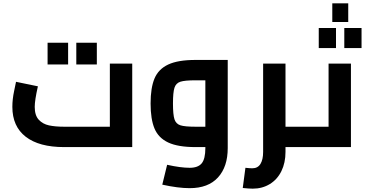

<svg xmlns="http://www.w3.org/2000/svg" viewBox="-20 -881 2192 1150"><path d="M772 -500V0H364Q214 0 134 -62Q54 -124 54 -241Q54 -286 64.5 -335.5Q75 -385 76 -391L207 -364Q188 -280 188 -241Q188 -190 212 -164Q236 -138 273.5 -130Q311 -122 364 -122H638V-500ZM265 -625H388V-495H265ZM437 -625H560V-495H437Z M1344 -522V6Q1344 118 1285.5 182Q1227 246 1116 246Q1047 246 952 225L981 106Q1062 124 1116 124Q1166 124 1188 97.5Q1210 71 1210 6V0H1151Q1046 0 987.5 -27.5Q929 -55 905.5 -111Q882 -167 882 -261Q882 -355 905.5 -411Q929 -467 987.5 -494.5Q1046 -522 1151 -522ZM1210 -122V-400H1151Q1087 -400 1060.5 -391.5Q1034 -383 1025 -355.5Q1016 -328 1016 -261Q1016 -194 1025 -166.5Q1034 -139 1060.5 -130.5Q1087 -122 1151 -122Z M1819 -61Q1819 -33 1814 -16.5Q1809 0 1799 0H1690V29Q1690 94 1665.5 144Q1641 194 1596 221.5Q1551 249 1494 249Q1472 249 1434 245L1450 124Q1476 127 1491 127Q1524 127 1540 101Q1556 75 1556 29V-500H1690V-122H1799Q1809 -122 1814 -105.5Q1819 -89 1819 -61Z M2082 -500V0H1799Q1789 0 1784 -16.5Q1779 -33 1779 -61Q1779 -89 1784 -105.5Q1789 -122 1799 -122H1948V-500ZM2042.2 -593.1H2145.5V-713.1H2042.2ZM1889.2 -593.1H1992.5V-713.1H1889.2ZM1970.3 -749.3H2065.8V-861.2H1970.3Z"/></svg>

Font: Cairo
Style: Bold
Weight: 700
Designer: Mohamed Gaber
Foundry: Kief Type Foundry
Version: Version 2.100